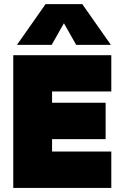

<svg xmlns="http://www.w3.org/2000/svg" viewBox="-20 -920 600 940"><path d="M203.1 -899.9H382.8L522.9 -700.2H353L293 -806.2L232.9 -700.2H63ZM524.9 -649.9V-472.2H234.9V-417H497.1V-238.8H234.9V-178.2H524.9V0H44.9V-649.9Z"/></svg>

Font: Overused Grotesk Black
Style: Regular
Weight: 900
Version: Version 0.002